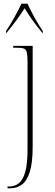

<svg xmlns="http://www.w3.org/2000/svg" viewBox="-20 -786 298 1046"><path d="M21 240V230H30Q61 230 83.5 211.5Q106 193 118 149Q130 105 130 27V-451Q130 -485 126 -501Q122 -517 109.5 -521.5Q97 -526 72 -526H52V-536H158V12Q158 102 142 151.5Q126 201 98 220.5Q70 240 34 240ZM13 -617Q33 -646 57 -689Q81 -732 97 -766H130Q145 -732 169 -689Q193 -646 213 -617V-606H211Q180 -644 158 -674.5Q136 -705 114 -741Q91 -705 68.5 -674.5Q46 -644 15 -606H13Z"/></svg>

Font: Noto Serif Display SemiCondensed Thin
Style: Regular
Weight: 100
Width: 4
Designer: Monotype Design Team
Foundry: Monotype Imaging Inc.
Version: Version 2.009